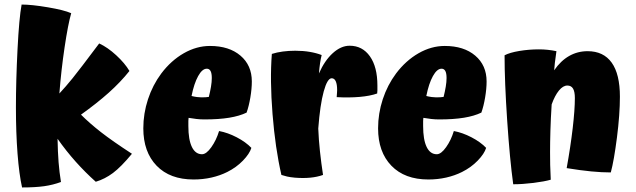

<svg xmlns="http://www.w3.org/2000/svg" viewBox="-20 -768 2795 844"><path d="M233 -158Q234 -100 237.5 -55Q241 -10 248 32Q213 45 174 50.5Q135 56 77 56Q64 -2 57 -93.5Q50 -185 50 -296Q50 -412 57 -550.5Q64 -689 75 -748Q119 -748 190 -736Q261 -724 293 -710Q279 -661 264 -560.5Q249 -460 241 -357Q269 -387 299 -424Q329 -461 416 -577Q453 -560 491 -525Q529 -490 549 -456Q510 -407 458 -360.5Q406 -314 336 -264Q374 -226 424 -187Q474 -148 560 -92Q512 -34 476.5 -7.5Q441 19 401 31Q355 -10 313 -57Q271 -104 233 -158Z M822 -346Q834 -343 845.5 -341.5Q857 -340 865 -340Q873 -340 883.5 -340.5Q894 -341 898 -342Q904 -366 907.5 -387Q911 -408 911 -425Q911 -446 905.5 -456Q900 -466 889 -466Q869 -466 851 -433.5Q833 -401 822 -346ZM943 -192Q981 -185 1020.5 -164.5Q1060 -144 1085 -118Q1077 -92 1048 -62Q1019 -32 979 -12Q947 4 909.5 12.5Q872 21 831 21Q727 21 668.5 -39.5Q610 -100 610 -204Q610 -269 630.5 -331.5Q651 -394 689 -445Q732 -502 788 -534Q844 -566 903 -566Q987 -566 1037 -523.5Q1087 -481 1087 -410Q1087 -378 1080.5 -339.5Q1074 -301 1064 -273Q1033 -258 987.5 -250.5Q942 -243 879 -243Q861 -243 843.5 -245Q826 -247 809 -250Q808 -244 808 -236.5Q808 -229 808 -214Q808 -154 823.5 -122Q839 -90 868 -90Q887 -90 909 -121Q931 -152 943 -192Z M1379 -203Q1381 -154 1386.5 -102.5Q1392 -51 1400 1Q1375 10 1344 13Q1313 16 1276 13Q1255 11 1242 8Q1229 5 1217 1Q1190 -116 1178 -266.5Q1166 -417 1175 -531Q1197 -538 1223 -541.5Q1249 -545 1278 -545Q1312 -545 1341.5 -540Q1371 -535 1394 -526Q1390 -511 1387 -490.5Q1384 -470 1382 -445Q1407 -502 1443 -534.5Q1479 -567 1517 -567Q1573 -567 1606 -520.5Q1639 -474 1639 -392Q1639 -378 1639 -370.5Q1639 -363 1638 -357Q1607 -346 1560.5 -342Q1514 -338 1460 -341Q1461 -356 1461.5 -361.5Q1462 -367 1462 -372Q1462 -397 1456 -410.5Q1450 -424 1438 -424Q1419 -424 1403 -366Q1387 -308 1379 -203Z M1854 -346Q1866 -343 1877.5 -341.5Q1889 -340 1897 -340Q1905 -340 1915.5 -340.5Q1926 -341 1930 -342Q1936 -366 1939.5 -387Q1943 -408 1943 -425Q1943 -446 1937.5 -456Q1932 -466 1921 -466Q1901 -466 1883 -433.5Q1865 -401 1854 -346ZM1975 -192Q2013 -185 2052.5 -164.5Q2092 -144 2117 -118Q2109 -92 2080 -62Q2051 -32 2011 -12Q1979 4 1941.5 12.5Q1904 21 1863 21Q1759 21 1700.5 -39.5Q1642 -100 1642 -204Q1642 -269 1662.5 -331.5Q1683 -394 1721 -445Q1764 -502 1820 -534Q1876 -566 1935 -566Q2019 -566 2069 -523.5Q2119 -481 2119 -410Q2119 -378 2112.5 -339.5Q2106 -301 2096 -273Q2065 -258 2019.5 -250.5Q1974 -243 1911 -243Q1893 -243 1875.5 -245Q1858 -247 1841 -250Q1840 -244 1840 -236.5Q1840 -229 1840 -214Q1840 -154 1855.5 -122Q1871 -90 1900 -90Q1919 -90 1941 -121Q1963 -152 1975 -192Z M2398 -99Q2398 -71 2398.5 -43.5Q2399 -16 2401 22Q2373 30 2325 36Q2277 42 2236 42Q2221 -67 2209.5 -238Q2198 -409 2198 -525Q2221 -537 2263 -544Q2305 -551 2349 -551Q2369 -551 2388 -549Q2407 -547 2426 -543Q2421 -507 2419 -491Q2417 -475 2416 -459Q2445 -501 2482 -522Q2519 -543 2563 -543Q2633 -543 2669 -492.5Q2705 -442 2705 -343Q2705 -265 2692 -163.5Q2679 -62 2665 -10Q2626 -10 2579 -14.5Q2532 -19 2471 -29Q2488 -123 2497.5 -204.5Q2507 -286 2507 -337Q2507 -365 2499 -378.5Q2491 -392 2474 -392Q2455 -392 2437 -370Q2419 -348 2405 -309Q2401 -246 2399.5 -193.5Q2398 -141 2398 -99Z"/></svg>

Font: Atma
Style: Bold
Weight: 700
Designer: Gregori Vincens, Jeremie Hornus, Riccardo Olocco, Yoann Minet.
Foundry: black foundry
Version: Version 1.102;PS 1.100;hotconv 1.0.86;makeotf.lib2.5.63406